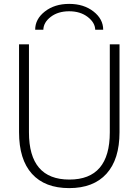

<svg xmlns="http://www.w3.org/2000/svg" viewBox="-20 -958 713 988"><path d="M511 -805H470Q469 -842 431 -871Q393 -900 336 -900Q279 -900 241.5 -871.5Q204 -843 203 -805H161Q161 -860 211 -899Q261 -938 336 -938Q411 -938 461 -899Q511 -860 511 -805ZM545 -730H595V-278Q595 -138 528 -64Q461 10 336 10Q211 10 144.5 -63.5Q78 -137 78 -278V-730H129V-277Q129 -34 337 -34Q545 -34 545 -277Z"/></svg>

Font: Mplus 1p Light
Style: Regular
Weight: 300
Version: Version 1.061